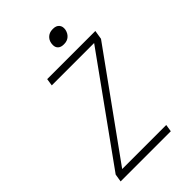

<svg xmlns="http://www.w3.org/2000/svg" viewBox="-264 -1021 1128 1128"><g transform="rotate(-45 300.0 -457.5)"><path d="M464 0H47L55 -49L512 -685H160L167 -730H567L558 -674L105 -45H471ZM379 -805Q357 -805 344.5 -816.5Q332 -828 332 -848Q332 -878 350 -896.5Q368 -915 396 -915H401Q426 -915 439 -900Q452 -885 448 -860Q443 -835 426 -820Q409 -805 384 -805Z"/></g></svg>

Font: JetBrains Mono Extra Light
Style: Italic
Weight: 200
Italic angle: -9°
Monospace: yes
Designer: Philipp Nurullin, Konstantin Bulenkov
Foundry: JetBrains
Version: 2.002